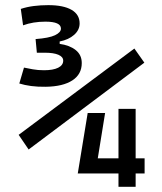

<svg xmlns="http://www.w3.org/2000/svg" viewBox="-20 -723 626 743"><path d="M157.2 -387.2Q126.5 -386.7 100.6 -390.1Q74.7 -393.6 54.7 -399.9L72.8 -461.4Q87.4 -458.5 106.9 -454.8Q126.5 -451.2 150.4 -451.2Q185.5 -451.2 205.1 -460.9Q224.6 -470.7 224.6 -488.3Q224.6 -502.9 206.1 -511Q187.5 -519 153.8 -519H122.6L117.7 -571.8Q169.9 -575.7 192.9 -586.7Q215.8 -597.7 215.8 -612.3Q215.8 -639.2 155.8 -639.2Q107.9 -639.2 69.3 -625L60.5 -688.5Q84 -696.3 110.6 -699.7Q137.2 -703.1 167 -703.1Q225.1 -703.1 256.6 -685.1Q288.1 -667 288.1 -632.3Q288.1 -606.9 266.8 -588.1Q245.6 -569.3 210.9 -562.5V-553.2Q249.5 -547.9 272.9 -529.3Q296.4 -510.7 296.4 -479Q296.4 -435.5 260 -411.9Q223.6 -388.2 157.2 -387.2ZM280.8 -51.8 281.2 -53.2 319.3 -285.6H386.7L358.4 -110.4H438.5V-301.8H504.9V-110.4H539.6V-51.8H504.9V0H438.5V-51.8ZM90.8 -144.5 52.2 -201.2 500 -535.2 538.6 -480.5Z"/></svg>

Font: Cascadia Mono NF SemiLight
Style: Regular
Weight: 350
Monospace: yes
Designer: Aaron Bell
Foundry: Saja Typeworks
Version: Version 2404.023; ttfautohint (v1.8.4)